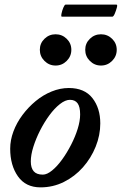

<svg xmlns="http://www.w3.org/2000/svg" viewBox="-20 -796 526 829"><path d="M155 13Q91 13 57.5 -34.5Q24 -82 24 -154Q24 -191 38 -228.5Q52 -266 77 -299.5Q102 -333 134 -359.5Q166 -386 203 -401Q240 -416 277 -416Q345 -416 379 -372.5Q413 -329 413 -263Q413 -212 393 -162.5Q373 -113 338 -73.5Q303 -34 256 -10.5Q209 13 155 13ZM165 -42Q183 -42 205 -60Q227 -78 248 -107Q269 -136 287 -171Q305 -206 315.5 -240Q326 -274 326 -302Q326 -335 315 -350Q304 -365 282 -365Q262 -365 238.5 -346.5Q215 -328 193 -298Q171 -268 153 -232.5Q135 -197 124 -162Q113 -127 113 -99Q113 -71 125.5 -56.5Q138 -42 165 -42ZM220 -513Q192 -513 172 -533Q152 -553 152 -581Q152 -609 172 -628.5Q192 -648 220 -648Q248 -648 268 -628.5Q288 -609 288 -581Q288 -553 268 -533Q248 -513 220 -513ZM416 -513Q388 -513 368 -533Q348 -553 348 -581Q348 -609 368 -628.5Q388 -648 416 -648Q444 -648 464 -628.5Q484 -609 484 -581Q484 -553 464 -533Q444 -513 416 -513ZM247 -724Q243 -724 245.5 -737Q248 -750 253.5 -763Q259 -776 263 -776H483Q488 -776 484.5 -763Q481 -750 475.5 -737Q470 -724 465 -724Z"/></svg>

Font: Junicode VF
Style: Italic
Weight: 400
Italic angle: -11°
Designer: Peter S. Baker
Version: Version 2.209